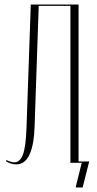

<svg xmlns="http://www.w3.org/2000/svg" viewBox="-20 -719 427 848"><path d="M6 -7 9 -12Q29 -2 43 -2Q68 -2 81 -35.5Q94 -69 97 -153L116 -699H327V-6H374L345 109H314L341 0H291V-693H151L133 -165Q128 7 52 7Q29 7 6 -7Z"/></svg>

Font: Moniqa ExtLt Narrow Display
Style: Regular
Weight: 200
Width: 4
Designer: Rajesh Rajput
Foundry: Rajesh Rajput
Version: Version 1.000